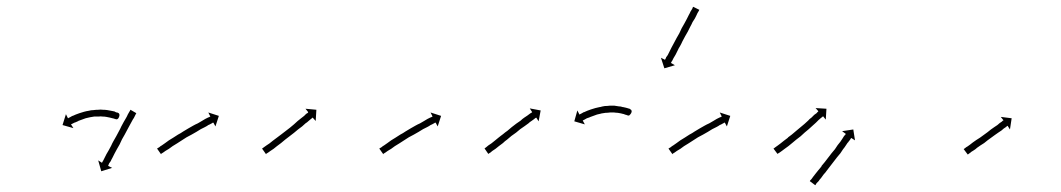

<svg xmlns="http://www.w3.org/2000/svg" viewBox="-20 -551 3123 565"><path d="M319 -201Q319 -201 319 -201Q319 -201 319 -201Q319 -200 319 -200Q319 -200 319 -200Q318 -201 316 -202Q316 -202 316.5 -202Q317 -202 317 -202Q317 -202 317 -202Q317 -202 317 -202Q314 -202 311 -203Q311 -203 311 -203Q311 -203 311 -203Q311 -203 311 -203Q311 -203 311 -203Q307 -204 303 -205Q303 -205 303 -205Q303 -205 303 -205Q303 -205 303 -205Q303 -205 303 -205Q298 -206 293 -207Q293 -207 293 -207Q293 -207 293 -207Q293 -207 293 -207Q293 -207 293 -207Q288 -208 282 -208Q282 -208 282 -208Q282 -208 282 -208Q282 -208 282 -208Q282 -208 282 -208Q276 -209 270 -208Q270 -208 270 -208Q270 -208 270 -208Q270 -208 270 -208Q270 -208 270 -208Q264 -208 257 -208Q257 -208 257 -208Q257 -208 257 -208Q257 -208 257 -208Q257 -208 257 -208Q251 -207 245 -206Q245 -206 245 -206Q245 -206 245 -206Q245 -206 245 -206Q245 -206 245 -206Q238 -204 232 -203Q232 -203 232 -203Q232 -203 232 -203Q232 -203 232 -203Q232 -203 232 -203Q226 -201 221 -199Q221 -199 221 -199Q221 -199 221 -199Q221 -199 221 -199Q221 -199 221 -199Q215 -197 210 -195Q210 -195 210 -195Q210 -195 210 -195Q211 -195 211 -195Q211 -195 211 -195Q206 -193 202 -191Q202 -191 202 -191Q202 -191 202 -191Q202 -191 202 -191Q202 -191 202 -191Q198 -190 195 -188Q195 -188 195 -188Q195 -188 195 -188Q195 -188 195 -188Q195 -188 195 -188Q193 -187 191 -186Q190 -186 189 -185L196 -174L164 -183L174 -215L180 -203Q181 -203 182 -204Q184 -205 186 -206Q186 -206 186 -206Q186 -206 186 -206Q186 -206 186 -206Q186 -206 186 -206Q190 -208 193 -210Q193 -210 193.5 -210Q194 -210 194 -210Q194 -210 194 -210Q194 -210 194 -210Q198 -212 203 -214Q203 -214 203 -214Q203 -214 203 -214Q203 -214 203 -214Q203 -214 203 -214Q208 -216 214 -218Q214 -218 214 -218Q214 -218 214 -218Q214 -218 214 -218Q214 -218 214 -218Q220 -220 227 -222Q227 -222 227 -222Q227 -222 227 -222Q227 -222 227 -222Q227 -222 227 -222Q234 -224 241 -225Q241 -225 241 -225Q241 -225 241 -225Q241 -225 241 -225Q241 -225 241 -225Q248 -227 255 -227Q255 -227 255 -227Q255 -227 255 -227Q255 -227 255 -227Q255 -227 255 -227Q262 -228 269 -228Q269 -228 269 -228Q269 -228 269 -228Q269 -228 269 -228Q269 -228 269 -228Q276 -229 283 -228Q283 -228 283 -228Q283 -228 283 -228Q283 -228 283 -228Q283 -228 283 -228Q290 -228 296 -227Q296 -227 296 -227Q296 -227 296 -227Q296 -227 296 -227Q296 -227 296 -227Q302 -226 307 -225Q307 -225 307 -225Q307 -225 307 -225Q307 -225 307 -225Q307 -225 307 -225Q312 -224 317 -223Q317 -223 317 -223Q317 -223 317 -223Q317 -223 317 -223Q317 -223 317 -223Q320 -221 323 -220Q323 -220 323 -220Q323 -220 323 -220Q323 -220 323.5 -220Q324 -220 324 -220Q326 -220 327 -219Q327 -219 327 -219Q327 -219 327 -219Q327 -219 327 -219Q327 -219 327 -219Q330 -218 325.5 -209Q321 -200 319 -201L328 -219Q334 -215 330 -206Q326 -197 319 -201ZM380 -216Q379 -214 378 -212Q376 -208 374 -204Q371 -200 368 -194Q365 -189 362 -183Q358 -176 355 -170Q351 -163 347 -155Q343 -148 339 -141Q336 -134 332 -126Q328 -119 324 -112Q321 -106 317 -99Q314 -93 311 -87Q308 -82 306 -77Q304 -74 301 -70Q300 -67 299 -65Q299 -64 298.5 -63.5Q298 -63 298 -63L310 -57L278 -47L269 -79L280 -72Q281 -73 281 -73.5Q281 -74 281 -74Q282 -76 284 -79Q286 -83 288 -87Q290 -91 293 -97Q296 -103 300 -109Q303 -115 307 -122Q310 -129 314 -136Q318 -143 322 -150Q326 -158 330 -165Q334 -172 337 -179Q341 -186 344 -192Q348 -198 351 -204Q354 -209 356 -214Q358 -218 360 -221Q362 -224 363 -226Q363 -227 364 -228L381 -218Q381 -217 380 -216Z M444 -115Q446 -116 449 -118Q452 -121 456 -123Q461 -127 466 -130Q471 -134 477 -138Q484 -142 490 -146Q497 -150 504 -155Q512 -159 519 -164Q526 -168 534 -173Q541 -177 548 -181Q555 -185 562 -188Q568 -192 574 -195Q579 -198 584 -201Q588 -203 592 -205Q595 -206 597 -207Q598 -208 599 -208L593 -220L624 -210L614 -179L608 -190Q607 -190 606 -190Q604 -188 601 -187Q598 -185 593 -183Q589 -180 583 -177Q577 -174 571 -171Q565 -167 558 -163Q551 -159 544 -155Q536 -151 529 -147Q522 -142 515 -138Q508 -134 501 -129Q495 -125 488 -121Q482 -117 477 -113Q472 -110 467 -107Q463 -104 460 -102Q457 -100 455 -99Q454 -98 454 -97L442 -114Q443 -114 444 -115Z M753 -115Q755 -116 757 -118Q760 -120 764 -123Q768 -126 773 -129Q778 -133 783 -137Q789 -141 795 -146Q801 -151 807 -155Q813 -160 820 -165Q826 -170 833 -175Q839 -180 845 -185Q851 -190 856 -195Q861 -199 866 -203Q871 -207 875 -210Q878 -213 881 -216Q884 -218 886 -219Q886 -220 887 -221L879 -231L911 -228L909 -195L900 -205Q899 -205 899 -204Q897 -202 894 -200Q891 -198 888 -195Q884 -191 879 -188Q874 -184 869 -179Q863 -175 857 -170Q851 -165 845 -160Q839 -155 832 -150Q826 -145 819 -140Q813 -135 807 -130Q801 -125 795 -121Q790 -117 785 -113Q780 -110 776 -107Q772 -104 769 -102Q766 -100 764 -99Q763 -98 763 -97L751 -114Q752 -114 753 -115Z M1098 -115Q1100 -116 1103 -118Q1106 -121 1110 -123Q1115 -127 1120 -130Q1125 -134 1131 -138Q1138 -142 1144 -146Q1151 -150 1158 -155Q1166 -159 1173 -164Q1180 -168 1188 -173Q1195 -177 1202 -181Q1209 -185 1216 -188Q1222 -192 1228 -195Q1233 -198 1238 -201Q1242 -203 1246 -205Q1249 -206 1251 -207Q1252 -208 1253 -208L1247 -220L1278 -210L1268 -179L1262 -190Q1261 -190 1260 -190Q1258 -188 1255 -187Q1252 -185 1247 -183Q1243 -180 1237 -177Q1231 -174 1225 -171Q1219 -167 1212 -163Q1205 -159 1198 -155Q1190 -151 1183 -147Q1176 -142 1169 -138Q1162 -134 1155 -129Q1149 -125 1142 -121Q1136 -117 1131 -113Q1126 -110 1121 -107Q1117 -104 1114 -102Q1111 -100 1109 -99Q1108 -98 1108 -97L1096 -114Q1097 -114 1098 -115Z M1407 -115Q1409 -116 1411 -118Q1411 -118 1411 -118Q1411 -118 1411 -118Q1411 -118 1411 -118Q1411 -118 1411 -118Q1414 -120 1417 -123Q1417 -123 1417 -123Q1417 -123 1417 -123Q1417 -123 1417 -123Q1417 -123 1417 -123Q1421 -126 1426 -129Q1431 -133 1436 -137Q1441 -141 1447 -146Q1451 -149 1454 -151.5Q1457 -154 1460 -156Q1467 -162 1473 -166Q1480 -172 1486 -177Q1493 -182 1499 -187Q1506 -192 1512 -196Q1517 -201 1523 -205Q1528 -208 1532 -211Q1536 -214 1540 -217Q1543 -219 1545 -220Q1546 -221 1546 -221L1539 -232L1571 -226L1565 -194L1558 -205Q1557 -204 1556 -204Q1554 -202 1551 -200Q1548 -198 1544 -195Q1539 -192 1535 -188Q1529 -184 1524 -180Q1518 -176 1511 -171Q1505 -166 1499 -161Q1492 -156 1485 -151Q1479 -146 1472 -140Q1469 -138 1466 -135.5Q1463 -133 1460 -130Q1454 -125 1448 -121Q1443 -117 1438 -113Q1433 -110 1429 -107Q1429 -107 1429 -107Q1429 -107 1429 -107Q1429 -107 1429 -107Q1429 -107 1429 -107Q1426 -104 1423 -102Q1423 -102 1423 -102Q1423 -102 1423 -102Q1423 -102 1423 -102Q1423 -102 1423 -102Q1420 -100 1418 -99Q1418 -98 1417 -98L1406 -114Q1406 -115 1407 -115ZM1825 -212Q1825 -212 1825 -212Q1825 -212 1825 -212Q1825 -212 1825 -212Q1825 -212 1825 -212Q1824 -213 1822 -213Q1822 -213 1822 -213Q1822 -213 1822 -213Q1822 -213 1822 -213Q1822 -213 1822 -213Q1820 -214 1816 -215Q1816 -215 1816.5 -215Q1817 -215 1817 -215Q1817 -215 1817 -215Q1817 -215 1817 -215Q1813 -216 1808 -217Q1808 -217 1808 -217Q1808 -217 1809 -217Q1809 -217 1809 -217Q1809 -217 1809 -217Q1804 -218 1798 -219Q1798 -219 1798.5 -219Q1799 -219 1799 -219Q1799 -219 1799 -219Q1799 -219 1799 -219Q1793 -219 1787 -220Q1787 -220 1787 -220Q1787 -220 1787 -220Q1787 -220 1787 -220Q1787 -220 1787 -220Q1781 -220 1775 -220Q1775 -220 1775 -220Q1775 -220 1775 -220Q1775 -220 1775 -220Q1775 -220 1775 -220Q1769 -219 1762 -219Q1762 -219 1762 -219Q1762 -219 1762 -219Q1762 -219 1762 -219Q1762 -219 1762 -219Q1756 -218 1749 -217Q1749 -217 1749 -217Q1749 -217 1750 -217Q1750 -217 1750 -217Q1750 -217 1750 -217Q1743 -215 1737 -214Q1737 -214 1737 -214Q1737 -214 1737 -214Q1737 -214 1737 -214Q1737 -214 1737 -214Q1731 -212 1726 -210Q1726 -210 1726 -210Q1726 -210 1726 -210Q1726 -210 1726 -210Q1726 -210 1726 -210Q1720 -208 1715 -206Q1715 -206 1715 -206Q1715 -206 1715 -206Q1716 -206 1716 -206Q1716 -206 1716 -206Q1711 -204 1707 -203Q1707 -203 1707 -203Q1707 -203 1707 -203Q1707 -203 1707 -203Q1707 -203 1707 -203Q1703 -201 1700 -199Q1700 -199 1700 -199Q1700 -199 1700 -199Q1700 -199 1700 -199Q1700 -199 1700 -199Q1698 -198 1696 -197Q1696 -197 1696 -197Q1696 -197 1696 -197Q1696 -197 1696 -197Q1696 -197 1696 -197Q1695 -197 1695 -196L1701 -185L1670 -194L1679 -226L1685 -214Q1686 -214 1687 -215Q1687 -215 1687 -215Q1687 -215 1687 -215Q1687 -215 1687 -215Q1687 -215 1687 -215Q1689 -216 1691 -217Q1691 -217 1691 -217Q1691 -217 1691 -217Q1691 -217 1691 -217Q1691 -217 1691 -217Q1695 -219 1698 -221Q1698 -221 1698 -221Q1698 -221 1699 -221Q1699 -221 1699 -221Q1699 -221 1699 -221Q1703 -223 1708 -225Q1708 -225 1708 -225Q1708 -225 1708 -225Q1708 -225 1708 -225Q1708 -225 1708 -225Q1713 -227 1719 -229Q1719 -229 1719 -229Q1719 -229 1719 -229Q1719 -229 1719 -229Q1719 -229 1719 -229Q1725 -231 1732 -233Q1732 -233 1732 -233Q1732 -233 1732 -233Q1732 -233 1732 -233Q1732 -233 1732 -233Q1739 -235 1745 -236Q1745 -236 1745.5 -236Q1746 -236 1746 -236Q1746 -236 1746 -236Q1746 -236 1746 -236Q1753 -238 1760 -239Q1760 -239 1760 -239Q1760 -239 1760 -239Q1760 -239 1760 -239Q1760 -239 1760 -239Q1767 -239 1774 -240Q1774 -240 1774 -240Q1774 -240 1774 -240Q1774 -240 1774 -240Q1774 -240 1774 -240Q1781 -240 1788 -240Q1788 -240 1788 -240Q1788 -240 1788 -240Q1788 -240 1788 -240Q1788 -240 1788 -240Q1795 -239 1801 -238Q1801 -238 1801 -238Q1801 -238 1801 -238Q1801 -238 1801 -238Q1801 -238 1801 -238Q1807 -238 1812 -236Q1812 -236 1812 -236Q1812 -236 1813 -236Q1813 -236 1813 -236Q1813 -236 1813 -236Q1818 -235 1822 -234Q1822 -234 1822 -234Q1822 -234 1822 -234Q1822 -234 1822 -234Q1822 -234 1822 -234Q1826 -233 1829 -232Q1829 -232 1829 -232Q1829 -232 1829 -232Q1829 -232 1829 -232Q1829 -232 1829 -232Q1831 -231 1833 -231Q1833 -231 1833 -231Q1833 -231 1833 -231Q1833 -231 1833 -231Q1833 -231 1833 -231Q1836 -229 1835 -218.5Q1834 -208 1825 -212L1834 -230Q1842 -226 1837 -217.5Q1832 -209 1825 -212ZM2037 -520Q2036 -518 2034 -515Q2032 -512 2030 -507Q2028 -503 2025 -497Q2022 -492 2018 -486Q2015 -479 2011 -472Q2008 -466 2004 -458Q2000 -451 1996 -444Q1992 -436 1988 -429Q1985 -422 1981 -415Q1977 -409 1974 -402Q1971 -396 1968 -390Q1965 -385 1962 -380Q1961 -378 1960 -376Q1959 -374 1958 -372Q1957 -371 1956.5 -370Q1956 -369 1955 -367Q1955 -366 1954 -366L1966 -359L1935 -350L1925 -381L1937 -375Q1937 -376 1938 -377Q1938 -378 1939 -379Q1940 -380 1940 -382Q1941 -384 1942.5 -385.5Q1944 -387 1945 -389Q1948 -395 1950 -399Q1953 -405 1956 -411Q1959 -417 1963 -424Q1967 -432 1971 -439Q1975 -446 1979 -453Q1982 -460 1986 -468Q1990 -475 1994 -482Q1998 -489 2001 -495Q2004 -501 2007 -507Q2010 -512 2012 -517Q2015 -521 2017 -525Q2018 -527 2019 -530Q2020 -531 2020 -531L2038 -522Q2037 -521 2037 -520Z M1949 -115Q1951 -116 1954 -118Q1957 -121 1961 -123Q1966 -127 1971 -130Q1976 -134 1982 -138Q1989 -142 1995 -146Q2002 -150 2009 -155Q2017 -159 2024 -164Q2031 -168 2039 -173Q2046 -177 2053 -181Q2060 -185 2067 -188Q2073 -192 2079 -195Q2084 -198 2089 -201Q2093 -203 2097 -205Q2100 -206 2102 -207Q2103 -208 2104 -208L2098 -220L2129 -210L2119 -179L2113 -190Q2112 -190 2111 -190Q2109 -188 2106 -187Q2103 -185 2098 -183Q2094 -180 2088 -177Q2082 -174 2076 -171Q2070 -167 2063 -163Q2056 -159 2049 -155Q2041 -151 2034 -147Q2027 -142 2020 -138Q2013 -134 2006 -129Q2000 -125 1993 -121Q1987 -117 1982 -113Q1977 -110 1972 -107Q1968 -104 1965 -102Q1962 -100 1960 -99Q1959 -98 1959 -97L1947 -114Q1948 -114 1949 -115Z M2258 -115Q2260 -116 2262 -118Q2265 -120 2269 -123Q2273 -126 2277 -129Q2277 -129 2277 -129Q2277 -129 2277 -129Q2277 -129 2277 -129Q2277 -129 2277 -129Q2282 -133 2287 -137Q2287 -137 2287 -137Q2287 -137 2287 -137Q2287 -137 2287 -137Q2287 -137 2287 -137Q2293 -141 2299 -146H2298Q2304 -150 2310 -155Q2316 -160 2323 -166Q2329 -171 2335 -176Q2341 -181 2347 -186Q2352 -191 2358 -196Q2362 -201 2368 -205Q2370 -207 2372 -209Q2374 -211 2376 -213Q2380 -216 2383 -218Q2385 -221 2387 -222Q2388 -223 2388 -224L2380 -233L2412 -231L2410 -199L2402 -209Q2401 -208 2400 -207Q2398 -206 2396 -204Q2393 -201 2389 -198Q2387 -196 2385 -194Q2383 -192 2381 -190Q2376 -186 2371 -181Q2365 -176 2360 -171Q2354 -166 2348 -161Q2342 -156 2336 -150Q2329 -145 2323 -140Q2317 -135 2311 -130Q2305 -125 2300 -121Q2300 -121 2300 -121Q2300 -121 2300 -121Q2300 -121 2300 -121Q2300 -121 2300 -121Q2294 -117 2289 -113Q2289 -113 2289 -113Q2289 -113 2289 -113Q2289 -113 2289 -113Q2289 -113 2289 -113Q2285 -110 2281 -107Q2277 -104 2274 -102Q2271 -100 2269 -99Q2268 -98 2268 -98L2256 -114Q2257 -114 2258 -115ZM2364 -20Q2366 -22 2368 -24Q2370 -27 2373 -31Q2376 -35 2380 -40Q2384 -45 2388 -50Q2393 -56 2398 -62H2397Q2402 -68 2407 -74Q2412 -81 2417 -87Q2422 -94 2427 -100Q2432 -106 2437 -112Q2441 -118 2445 -124Q2449 -129 2453 -134Q2453 -134 2453 -134Q2453 -134 2453 -134Q2453 -134 2453 -134Q2453 -134 2453 -134Q2456 -139 2459 -143Q2462 -147 2464 -151Q2466 -153 2468 -155V-156Q2468 -156 2469 -157L2458 -165L2491 -170L2496 -138L2485 -145Q2485 -145 2484 -144Q2483 -142 2481 -139Q2478 -136 2475 -131V-132Q2472 -127 2469 -123Q2469 -123 2469 -123Q2469 -123 2469 -123Q2469 -123 2469 -123Q2469 -123 2469 -123Q2466 -118 2461 -112Q2457 -106 2453 -100Q2448 -94 2443 -88Q2438 -81 2433 -75Q2428 -68 2423 -62Q2418 -56 2413 -49Q2409 -43 2404 -38Q2400 -32 2396 -27Q2392 -23 2389 -18Q2386 -15 2383 -12Q2381 -9 2380 -7Q2379 -6 2379 -6L2363 -18Q2364 -19 2364 -20Z M2817 -113Q2819 -114 2821 -116Q2823 -118 2827 -120Q2831 -123 2834 -125Q2839 -129 2843 -132Q2848 -135 2853 -139Q2859 -143 2864 -146Q2869 -150 2875 -154Q2880 -158 2886 -162Q2891 -166 2896 -170Q2901 -173 2906 -177Q2910 -180 2915 -183Q2919 -186 2922 -189Q2925 -191 2928 -193Q2930 -195 2931 -196Q2932 -196 2933 -197L2925 -207L2957 -203L2952 -170L2945 -181Q2944 -180 2943 -180Q2942 -178 2940 -177Q2937 -175 2934 -173Q2930 -170 2927 -167Q2922 -164 2918 -161Q2913 -157 2908 -154Q2903 -150 2897 -146Q2892 -142 2886 -138Q2881 -134 2876 -130Q2870 -126 2865 -123Q2860 -119 2855 -116Q2851 -112 2846 -109Q2843 -107 2838 -104Q2835 -101 2833 -100Q2830 -98 2829 -97Q2828 -97 2828 -96L2816 -112Q2816 -113 2817 -113Z"/></svg>

Font: FRB American Cursive Just Arrows Black
Style: Bold Italic
Weight: 900
Italic angle: -25°
Version: Version 2.0;Modular Font Editor K font №1